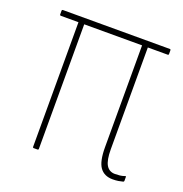

<svg xmlns="http://www.w3.org/2000/svg" viewBox="-96 -565 628 658"><g transform="rotate(20 218.5 -235.5)"><path d="M383 8Q352 8 336.5 -13.5Q321 -35 321 -87V-458H110V-4Q110 0 106 0H92Q89 0 89 -4V-458H25Q21 -458 21 -462V-475Q21 -479 25 -479H415Q418 -479 418 -475V-462Q418 -458 415 -458H342V-87Q342 -47 352.5 -29.5Q363 -12 384 -12Q393 -12 402 -13Q411 -14 419 -17Q423 -19 423 -15V-1Q423 2 420 3Q413 5 403.5 6.5Q394 8 383 8Z"/></g></svg>

Font: Sofia Sans Condensed Thin
Style: Regular
Weight: 250
Version: Version 4.100